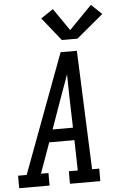

<svg xmlns="http://www.w3.org/2000/svg" viewBox="-89 -1027 673 1070"><g transform="rotate(-5 247.0 -491.5)"><path d="M-26 0V-70H22L270 -735H361L388 -70H428V0H258V-70H308L304 -240H163L102 -70H144V0ZM302 -310 297 -490Q297 -520 296 -549.5Q295 -579 295 -609Q284 -579 273.5 -549.5Q263 -520 252 -490L188 -310ZM283 -802 179 -932 248 -978 334 -853 461 -983 520 -927 370 -802Z"/></g></svg>

Font: Iosevka Slab
Style: Italic
Weight: 400
Italic angle: -9°
Monospace: yes
Designer: Belleve Invis
Foundry: Belleve Invis
Version: Version 11.1.0; ttfautohint (v1.8.3)